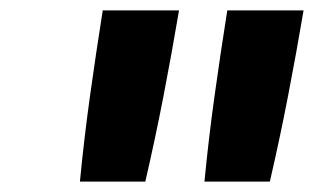

<svg xmlns="http://www.w3.org/2000/svg" viewBox="-20 -792 640 370"><path d="M134 -442Q142 -525 153.5 -607.5Q165 -690 178 -772H325Q311 -689 295 -606.5Q279 -524 260 -442ZM374 -442Q382 -525 393.5 -607.5Q405 -690 418 -772H565Q551 -689 535 -606.5Q519 -524 500 -442Z"/></svg>

Font: Iosevka Etoile XBdObl
Style: Regular
Weight: 800
Italic angle: -9°
Designer: Belleve Invis
Foundry: Belleve Invis
Version: Version 15.5.2; ttfautohint (v1.8.4)